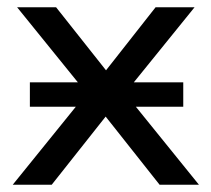

<svg xmlns="http://www.w3.org/2000/svg" viewBox="-20 -507 580 527"><path d="M15 0 218 -251 27 -487H134L271 -314L407 -487H514L323 -251L526 0H418L270 -187L122 0ZM62 -214V-281H483V-214Z"/></svg>

Font: Nunito Sans Medium
Style: Regular
Weight: 500
Designer: Vernon Adams
Foundry: Vernon Adams
Version: Version 3.101; ttfautohint (v1.8.4.7-5d5b);gftools[0.9.27]